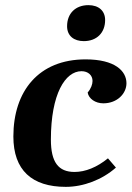

<svg xmlns="http://www.w3.org/2000/svg" viewBox="-20 -720 512 747"><path d="M306 -560C356 -560 389 -592 389 -642C389 -678 364 -700 324 -700C274 -700 241 -668 241 -618C241 -580 268 -560 306 -560ZM236 7C305 7 378 -21 431 -68L400 -104C357 -69 312 -51 270 -51C207 -51 178 -89 178 -177C178 -355 234 -443 297 -443C323 -443 340 -427 340 -405C340 -392 334 -375 321 -360C325 -336 351 -318 382 -318C436 -318 472 -356 472 -396C472 -444 427 -489 313 -489C130 -489 32 -365 32 -189C32 -58 104 7 236 7Z"/></svg>

Font: Caladea
Style: Bold Italic
Weight: 700
Italic angle: -9°
Designer: Carolina Giovagnoli and Andres Torresi
Foundry: Carolina Giovagnoli & Andres Torresi
Version: Version 1.001;hotconv 1.0.109;makeotfexe 2.5.65596